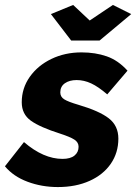

<svg xmlns="http://www.w3.org/2000/svg" viewBox="-46 -747 551 777"><path d="M188 10Q123 10 65.5 -11.5Q8 -33 -26 -74L51 -172Q130 -104 207 -104Q239 -104 255.5 -117.5Q272 -131 272 -153Q272 -171 255 -182Q238 -193 198 -206Q116 -232 79 -258.5Q42 -285 42 -333Q42 -390 74.5 -436Q107 -482 162 -508.5Q217 -535 284 -535Q340 -535 386 -519Q432 -503 470 -461L388 -365Q352 -396 323 -409.5Q294 -423 264 -423Q235 -423 216.5 -410Q198 -397 198 -373Q198 -355 214 -345Q230 -335 271 -323Q356 -298 394.5 -268Q433 -238 433 -186Q433 -129 402.5 -84.5Q372 -40 316.5 -15Q261 10 188 10ZM160 -690 250 -727 317 -664 411 -727 485 -690 357 -583H242Z"/></svg>

Font: Raleway ExtraBold
Style: Italic
Weight: 800
Italic angle: -12°
Designer: Matt McInerney, Pablo Impallari, Rodrigo Fuenzalida
Foundry: Matt McInerney, Pablo Impallari, Rodrigo Fuenzalida
Version: Version 4.026